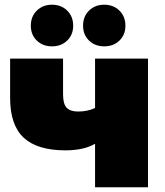

<svg xmlns="http://www.w3.org/2000/svg" viewBox="-20 -796 702 816"><path d="M609 -547V0H384V-185Q336 -157 258 -157Q139 -157 81 -210.5Q23 -264 23 -380V-547H248V-395Q248 -354 263.5 -338Q279 -322 312 -322Q352 -322 384 -337V-547ZM111 -687Q111 -726 136.5 -751Q162 -776 201 -776Q240 -776 265.5 -751Q291 -726 291 -687Q291 -648 265.5 -623.5Q240 -599 201 -599Q162 -599 136.5 -623.5Q111 -648 111 -687ZM333 -687Q333 -726 358.5 -751Q384 -776 423 -776Q462 -776 487.5 -751Q513 -726 513 -687Q513 -648 487.5 -623.5Q462 -599 423 -599Q384 -599 358.5 -623.5Q333 -648 333 -687Z"/></svg>

Font: Montserrat Alternates Black
Style: Regular
Weight: 900
Designer: Julieta Ulanovsky
Foundry: Julieta Ulanovsky
Version: Version 7.200